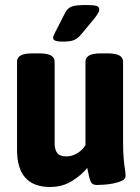

<svg xmlns="http://www.w3.org/2000/svg" viewBox="-20 -738 560 766"><path d="M180 8Q48 8 48 -140V-492Q48 -508 62 -516.5Q76 -525 109 -525H137Q169 -525 183.5 -516.5Q198 -508 198 -492V-165Q198 -141 208.5 -127.5Q219 -114 246 -114Q267 -114 288 -126.5Q309 -139 321 -159V-492Q321 -508 335.5 -516.5Q350 -525 382 -525H410Q442 -525 456.5 -516.5Q471 -508 471 -492V-174Q471 -130 473.5 -104Q476 -78 478.5 -62.5Q481 -47 481 -36Q481 -24 466.5 -17Q452 -10 431.5 -6Q411 -2 392.5 -1Q374 0 366 0Q348 0 342 -13Q336 -26 328 -68Q306 -40 267.5 -16Q229 8 180 8ZM233 -572Q208 -572 200 -576Q192 -580 192 -587Q192 -592 194.5 -597.5Q197 -603 203 -615L240 -687Q249 -705 265 -711.5Q281 -718 324 -718Q353 -718 364.5 -714.5Q376 -711 376 -701Q376 -693 370.5 -684Q365 -675 357 -665L305 -602Q290 -584 275 -578Q260 -572 233 -572Z"/></svg>

Font: Asap Semi Condensed
Style: Bold
Weight: 700
Width: 4
Designer: Pablo Cosgaya
Foundry: Omnibus-Type
Version: Version 3.001; ttfautohint (v1.8.4.7-5d5b)